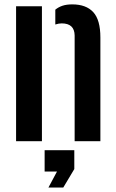

<svg xmlns="http://www.w3.org/2000/svg" viewBox="-20 -628 516 854"><path d="M312 0V-470.5Q311 -524 254.5 -524Q241 -524 226 -519V-585Q240 -596.5 258 -602.5Q276 -608.5 301.5 -608.5Q363 -608.5 394.8 -574Q426.5 -539.5 426.5 -461V0ZM51.5 0V-600H166.5V0ZM195.5 206 233.5 135H178.5V40H310.5V124L261.5 206Z"/></svg>

Font: Big Shoulders Stencil Text
Style: Bold
Weight: 700
Designer: Patric King
Foundry: XO Type Co
Version: Version 1.000